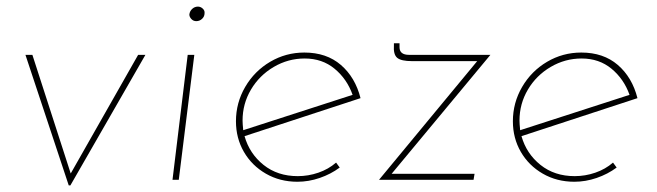

<svg xmlns="http://www.w3.org/2000/svg" viewBox="-20 -544 1987 581"><path d="M420 -378 193 17H188L57 -378H78L194 -19L398 -378Z M568 -378 521 0H502L548 -378ZM553 -500Q554 -510 561.5 -517Q569 -524 579 -524Q587 -524 593.5 -518Q600 -512 599 -504Q599 -494 591.5 -487Q584 -480 574 -480Q565 -480 559 -486.5Q553 -493 553 -500Z M881 -11Q913 -11 943.5 -21.5Q974 -32 997 -52L1008 -37Q981 -17 947.5 -5.5Q914 6 880 6Q827 6 784.5 -18.5Q742 -43 718 -84.5Q694 -126 694 -177Q694 -233 722 -281Q750 -329 797.5 -357Q845 -385 901 -385Q968 -385 1011.5 -347.5Q1055 -310 1071 -247L720 -132Q735 -79 777.5 -45Q820 -11 881 -11ZM902 -367Q852 -367 808.5 -341.5Q765 -316 739.5 -273Q714 -230 714 -179Q714 -170 716 -150L1047 -257Q1030 -305 992.5 -336Q955 -367 902 -367Z M1165 -18H1416L1413 0H1127L1424 -359H1227Q1194 -359 1182 -369Q1170 -379 1172 -407V-413H1189V-401Q1189 -378 1218 -378H1464Z M1719 -11Q1751 -11 1781.5 -21.5Q1812 -32 1835 -52L1846 -37Q1819 -17 1785.5 -5.5Q1752 6 1718 6Q1665 6 1622.5 -18.5Q1580 -43 1556 -84.5Q1532 -126 1532 -177Q1532 -233 1560 -281Q1588 -329 1635.5 -357Q1683 -385 1739 -385Q1806 -385 1849.5 -347.5Q1893 -310 1909 -247L1558 -132Q1573 -79 1615.5 -45Q1658 -11 1719 -11ZM1740 -367Q1690 -367 1646.5 -341.5Q1603 -316 1577.5 -273Q1552 -230 1552 -179Q1552 -170 1554 -150L1885 -257Q1868 -305 1830.5 -336Q1793 -367 1740 -367Z"/></svg>

Font: Josefin Sans Thin
Style: Italic
Weight: 200
Italic angle: -7°
Designer: Santiago Orozco
Foundry: Typemade
Version: Version 2.000